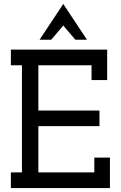

<svg xmlns="http://www.w3.org/2000/svg" viewBox="-20 -951 611 971"><path d="M536 0H35V-79H91V-621H35V-700H522V-546H443V-621H174V-392H483V-313H174V-79H457V-154H536ZM239 -750H180Q210 -795 240 -840.5Q270 -886 300 -931Q330 -886 360 -840.5Q390 -795 420 -750H361Q346 -768 330.5 -786Q315 -804 300 -822Q285 -804 269.5 -786Q254 -768 239 -750Z"/></svg>

Font: Josefin Slab
Style: Bold
Weight: 700
Designer: Santiago Orozco
Foundry: Typemade
Version: Version 2.000